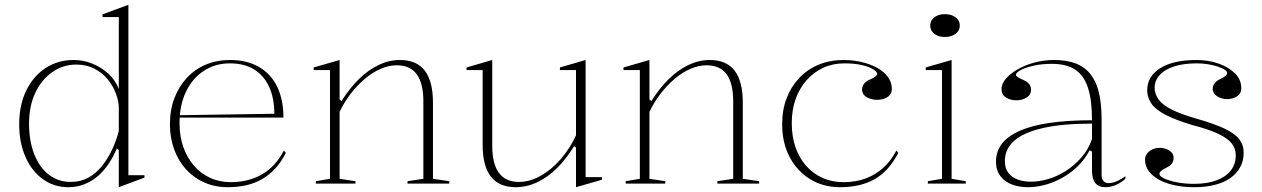

<svg xmlns="http://www.w3.org/2000/svg" viewBox="-20 -765 5258 800"><path d="M515 -745V-35H582V-25L475 15V-139L467 -147Q453 -113 433 -83Q413 -53 388 -31.5Q363 -10 332 2.5Q301 15 265 15Q205 15 158.5 -18.5Q112 -52 86 -111.5Q60 -171 60 -247Q60 -328 89.5 -388Q119 -448 170 -481.5Q221 -515 287 -515Q327 -515 364.5 -500Q402 -485 431.5 -458Q461 -431 475 -394V-694H407V-705ZM298 -496Q242 -496 197 -464Q152 -432 126.5 -377Q101 -322 101 -250Q101 -178 122.5 -123Q144 -68 183 -37.5Q222 -7 275 -7Q316 -7 348.5 -25Q381 -43 405.5 -74Q430 -105 447.5 -142.5Q465 -180 475 -219V-314Q475 -344 462.5 -376.5Q450 -409 427.5 -436Q405 -463 372 -479.5Q339 -496 298 -496Z M939 -515Q1010 -515 1060 -485.5Q1110 -456 1135.5 -402.5Q1161 -349 1161 -275H728V-285L1123 -291Q1123 -356 1101.5 -403Q1080 -450 1039 -475.5Q998 -501 938 -501Q877 -501 829.5 -470Q782 -439 755 -383Q728 -327 728 -251Q728 -198 743.5 -153.5Q759 -109 787 -76Q815 -43 854.5 -24.5Q894 -6 942 -6Q979 -6 1012 -14.5Q1045 -23 1072.5 -39Q1100 -55 1123 -80Q1146 -105 1163 -138L1171 -128Q1152 -90 1127 -63Q1102 -36 1071.5 -18.5Q1041 -1 1005.5 7Q970 15 929 15Q875 15 830.5 -5Q786 -25 754.5 -60Q723 -95 705.5 -143Q688 -191 688 -247Q688 -307 706.5 -355.5Q725 -404 758 -440Q791 -476 837 -495.5Q883 -515 939 -515Z M1852 -10V0H1678V-10L1744 -20V-342Q1744 -418 1716.5 -455.5Q1689 -493 1633 -493Q1600 -493 1565.5 -478Q1531 -463 1499.5 -436Q1468 -409 1441 -374Q1414 -339 1395 -299V-20L1461 -10V0H1296V-10L1355 -20V-473H1287V-484L1395 -515V-350L1403 -344Q1437 -398 1476 -436Q1515 -474 1558 -494.5Q1601 -515 1646 -515Q1682 -515 1708 -503.5Q1734 -492 1750.5 -470Q1767 -448 1775.5 -415Q1784 -382 1784 -338V-20Z M2129 15Q2060 15 2025.5 -29Q1991 -73 1991 -162V-473H1924V-484L2031 -515V-158Q2031 -82 2059 -44.5Q2087 -7 2142 -7Q2187 -7 2232 -32Q2277 -57 2315.5 -101Q2354 -145 2380 -201V-473H2313V-484L2420 -515V-27H2488V-16L2380 15V-150L2372 -156Q2321 -73 2258.5 -29Q2196 15 2129 15Z M3143 -10V0H2969V-10L3035 -20V-342Q3035 -418 3007.5 -455.5Q2980 -493 2924 -493Q2891 -493 2856.5 -478Q2822 -463 2790.5 -436Q2759 -409 2732 -374Q2705 -339 2686 -299V-20L2752 -10V0H2587V-10L2646 -20V-473H2578V-484L2686 -515V-350L2694 -344Q2728 -398 2767 -436Q2806 -474 2849 -494.5Q2892 -515 2937 -515Q2973 -515 2999 -503.5Q3025 -492 3041.5 -470Q3058 -448 3066.5 -415Q3075 -382 3075 -338V-20Z M3480 15Q3410 15 3355.5 -18.5Q3301 -52 3270 -111Q3239 -170 3239 -247Q3239 -307 3257.5 -355.5Q3276 -404 3310 -440Q3344 -476 3391 -495.5Q3438 -515 3495 -515Q3534 -515 3570 -506.5Q3606 -498 3634.5 -482.5Q3663 -467 3679.5 -444.5Q3696 -422 3696 -395Q3696 -379 3687.5 -369Q3679 -359 3664.5 -354Q3650 -349 3634 -349Q3611 -349 3591.5 -360Q3572 -371 3572 -393Q3572 -406 3581.5 -417.5Q3591 -429 3610 -436Q3635 -448 3635 -457Q3635 -465 3619 -475.5Q3603 -486 3572.5 -493.5Q3542 -501 3498 -501Q3450 -501 3410 -482.5Q3370 -464 3340.5 -430.5Q3311 -397 3295 -352Q3279 -307 3279 -252Q3279 -197 3294.5 -152Q3310 -107 3338.5 -74.5Q3367 -42 3406.5 -24Q3446 -6 3494 -6Q3545 -6 3586 -21Q3627 -36 3659.5 -65Q3692 -94 3715 -138L3723 -128Q3703 -90 3678.5 -62.5Q3654 -35 3623.5 -18Q3593 -1 3557 7Q3521 15 3480 15Z M3917 -611Q3899 -611 3885.5 -617Q3872 -623 3864 -633.5Q3856 -644 3856 -658Q3856 -673 3864 -683.5Q3872 -694 3885.5 -700Q3899 -706 3917 -706Q3935 -706 3949 -700Q3963 -694 3971 -683.5Q3979 -673 3979 -658Q3979 -644 3971 -633.5Q3963 -623 3949 -617Q3935 -611 3917 -611ZM3846 0V-10L3905 -20V-473H3837V-484L3945 -515V-20L4004 -10V0Z M4372 -515Q4425 -515 4462.5 -500.5Q4500 -486 4524 -455.5Q4548 -425 4559 -378.5Q4570 -332 4570 -269V-36Q4570 -18 4578.5 -10Q4587 -2 4599 -2Q4615 -2 4633.5 -10Q4652 -18 4669 -31V-20Q4657 -9 4643 -1Q4629 7 4614.5 11Q4600 15 4586 15Q4558 15 4544 -2Q4530 -19 4530 -54Q4530 -84 4530 -97.5Q4530 -111 4530 -118Q4530 -125 4530 -133L4520 -139Q4501 -102 4472 -73.5Q4443 -45 4407.5 -25Q4372 -5 4335 5Q4298 15 4263 15Q4227 15 4197 4Q4167 -7 4148.5 -31Q4130 -55 4130 -92Q4130 -177 4230 -220.5Q4330 -264 4530 -264Q4530 -347 4513.5 -398.5Q4497 -450 4460.5 -474.5Q4424 -499 4362 -499Q4319 -499 4285 -491Q4251 -483 4232 -472.5Q4213 -462 4213 -453Q4213 -449 4220 -444Q4227 -439 4246 -431Q4276 -417 4276 -391Q4276 -370 4257.5 -358.5Q4239 -347 4214 -347Q4191 -347 4172 -358.5Q4153 -370 4153 -394Q4153 -416 4171 -437Q4189 -458 4220 -476Q4251 -494 4290.5 -504.5Q4330 -515 4372 -515ZM4530 -250Q4409 -250 4328 -232Q4247 -214 4207 -179.5Q4167 -145 4167 -94Q4167 -63 4182 -44Q4197 -25 4221.5 -16.5Q4246 -8 4276 -8Q4310 -8 4347.5 -19Q4385 -30 4420.5 -52.5Q4456 -75 4485 -108Q4514 -141 4530 -185Z M4956 15Q4912 15 4874.5 7Q4837 -1 4809.5 -16Q4782 -31 4766.5 -52Q4751 -73 4751 -99Q4751 -115 4760 -126Q4769 -137 4782.5 -143Q4796 -149 4811 -149Q4826 -149 4839.5 -144Q4853 -139 4861.5 -130Q4870 -121 4870 -107Q4870 -94 4863 -84Q4856 -74 4843 -68Q4825 -59 4818 -53Q4811 -47 4811 -40Q4811 -31 4830.5 -21.5Q4850 -12 4883 -5.5Q4916 1 4955 1Q5009 1 5047.5 -13Q5086 -27 5107.5 -53.5Q5129 -80 5129 -118Q5129 -146 5112 -167.5Q5095 -189 5056 -207.5Q5017 -226 4948 -244Q4878 -265 4836.5 -286.5Q4795 -308 4777.5 -333.5Q4760 -359 4760 -389Q4760 -447 4814.5 -481Q4869 -515 4965 -515Q5016 -515 5058 -500Q5100 -485 5126 -459Q5152 -433 5152 -397Q5152 -382 5143.5 -372Q5135 -362 5121.5 -357Q5108 -352 5093 -352Q5082 -352 5071.5 -355Q5061 -358 5052.5 -363Q5044 -368 5038.5 -376.5Q5033 -385 5033 -395Q5033 -421 5065 -436Q5081 -444 5087 -449.5Q5093 -455 5093 -461Q5093 -468 5082 -475Q5071 -482 5052.5 -488Q5034 -494 5012 -497.5Q4990 -501 4967 -501Q4912 -501 4873 -488.5Q4834 -476 4812.5 -453Q4791 -430 4791 -399Q4791 -373 4808 -350Q4825 -327 4863 -308Q4901 -289 4964 -271Q5038 -250 5081.5 -229.5Q5125 -209 5143.5 -185Q5162 -161 5162 -129Q5162 -94 5147 -67.5Q5132 -41 5105.5 -22.5Q5079 -4 5041 5.5Q5003 15 4956 15Z"/></svg>

Font: Kalnia ExtraLight
Style: Regular
Weight: 250
Designer: Frida Medrano
Foundry: Frida Medrano
Version: Version 1.105